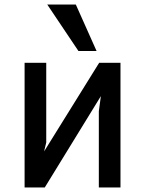

<svg xmlns="http://www.w3.org/2000/svg" viewBox="-20 -827 640 847"><path d="M88.5 -550H184V-198.5L174.5 -159L417.5 -550H511.5V0H416V-336.5L425 -403L177.5 0H88.5ZM188.5 -807H314.5L406 -602H326Z"/></svg>

Font: JuliaMono Medium
Style: Regular
Weight: 500
Monospace: yes
Designer: cormullion
Foundry: corm
Version: Version 0.054; ttfautohint (v1.8.4)